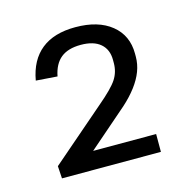

<svg xmlns="http://www.w3.org/2000/svg" viewBox="-65 -847 463 478"><g transform="rotate(-15 167.0 -607.5)"><path d="M37 -462 176 -582Q214 -614 226 -632.5Q238 -651 238 -674V-682Q238 -709 220.5 -724Q203 -739 170 -739Q137 -739 118.5 -724Q100 -709 94 -678L39 -682Q48 -733 80.5 -759Q113 -785 168 -785Q227 -785 261 -757.5Q295 -730 295 -683V-675Q295 -656 288 -637.5Q281 -619 267 -600.5Q253 -582 233 -564L89 -439L90 -476H294V-430H39Z"/></g></svg>

Font: Pathway Extreme 28pt ExtraLight
Style: Regular
Weight: 250
Designer: Eduardo Rodriguez Tunni
Foundry: Eduardo Rodriguez Tunni
Version: Version 1.001;gftools[0.9.26]